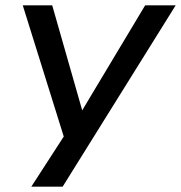

<svg xmlns="http://www.w3.org/2000/svg" viewBox="-20 -517 676 717"><path d="M97 180 229 -24 230 31 65 -497H175L287 -105L522 -497H636L214 180Z"/></svg>

Font: Nunito Sans 7pt SemiExpanded Medium
Style: Italic
Weight: 500
Width: 6
Italic angle: -9°
Designer: Vernon Adams
Foundry: Vernon Adams
Version: Version 3.101;gftools[0.9.27]